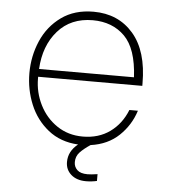

<svg xmlns="http://www.w3.org/2000/svg" viewBox="-51 -588 691 786"><g transform="rotate(5 294.5 -195.0)"><path d="M99 -257V-250Q99 -193 124.5 -142Q150 -91 196 -60Q242 -29 302 -29Q367 -29 413.5 -62.5Q460 -96 483 -154H518Q499 -94 453.5 -50.5Q408 -7 337 3Q310 21 294.5 37.5Q279 54 279 78Q279 97 292.5 110Q306 123 335 123Q350 123 376 119V147Q354 152 331 152Q293 152 270 132Q247 112 247 80Q247 36 286 5Q213 1 162.5 -39.5Q112 -80 87 -141Q62 -202 62 -269Q62 -339 89 -401.5Q116 -464 170 -503Q224 -542 302 -542Q404 -542 465.5 -471Q527 -400 527 -267V-257ZM100 -289H490Q484 -406 433.5 -456.5Q383 -507 302 -507Q212 -507 158.5 -446Q105 -385 100 -289Z"/></g></svg>

Font: Be Vietnam Thin
Style: Regular
Weight: 100
Designer: Gabriel Lam
Foundry: TypeRant
Version: Version 4.000